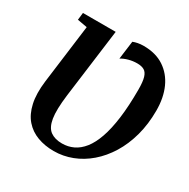

<svg xmlns="http://www.w3.org/2000/svg" viewBox="-170 -911 1062 1077"><g transform="rotate(30 361.0 -372.0)"><path d="M315.5 10Q257.5 10 209.8 -7.8Q162 -25.5 129 -63.2Q96 -101 82.8 -161Q69.5 -221 80 -305L129 -684.5L65.5 -696L71 -743H283L225 -298Q212.5 -199 221.2 -145.5Q230 -92 259 -71Q288 -50 334.5 -50Q373.5 -50 407.2 -66Q441 -82 468.2 -116.2Q495.5 -150.5 515 -206Q534.5 -261.5 545 -340.8Q555.5 -420 555.5 -525.5Q555.5 -576.5 547.5 -603.5Q539.5 -630.5 522.2 -640.5Q505 -650.5 477 -650.5Q448.5 -650.5 422.2 -643.2Q396 -636 376 -623.5L391.5 -741.5Q405 -747 421.5 -750.2Q438 -753.5 459.5 -753.5Q537.5 -753.5 591.5 -717.8Q645.5 -682 673.5 -619.5Q701.5 -557 701.5 -474.5Q701.5 -386.5 681 -311.5Q660.5 -236.5 623.8 -177Q587 -117.5 538.5 -75.8Q490 -34 433 -12Q376 10 315.5 10Z"/></g></svg>

Font: Merriweather 28pt
Style: Bold Italic
Weight: 700
Italic angle: -7.8°
Version: Version 2.101